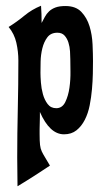

<svg xmlns="http://www.w3.org/2000/svg" viewBox="-20 -448 354 669"><path d="M208 -427Q244 -427 263.5 -406.5Q283 -386 292 -356.5Q301 -327 302.5 -293.5Q304 -260 304 -235Q304 -217 303.5 -191.5Q303 -166 300.5 -137.5Q298 -109 292.5 -81Q287 -53 275.5 -30.5Q264 -8 246.5 6Q229 20 203 20Q153 20 119 -58Q119 -52 119 -41Q119 -30 118.5 -19Q118 -8 118 2.5Q118 13 118 19Q118 44 119.5 57Q121 70 125.5 79.5Q130 89 136.5 99.5Q143 110 154 129Q146 134 130.5 144.5Q115 155 97.5 166Q80 177 64 187Q48 197 41 201L40 101Q40 16 42 -68Q44 -152 44 -237Q44 -268 37 -299Q30 -330 10 -354Q39 -372 65 -393.5Q91 -415 123 -428Q124 -414 124.5 -399.5Q125 -385 125 -368Q131 -379 136.5 -389.5Q142 -400 151 -408.5Q160 -417 173.5 -422Q187 -427 208 -427ZM180 -334Q157 -334 145 -318Q133 -302 127.5 -279.5Q122 -257 121.5 -233.5Q121 -210 121 -194Q121 -182 122.5 -161Q124 -140 129.5 -120Q135 -100 146 -85.5Q157 -71 176 -71Q197 -71 207.5 -92.5Q218 -114 222 -142.5Q226 -171 225.5 -199Q225 -227 225 -241Q225 -253 224 -269Q223 -285 218.5 -299.5Q214 -314 205 -324Q196 -334 180 -334Z"/></svg>

Font: Fette Mikado
Style: Regular
Weight: 400
Designer: Peter Wiegel
Foundry: Peter Wiegel
Version: Version 1.000